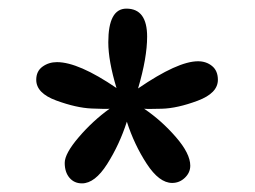

<svg xmlns="http://www.w3.org/2000/svg" viewBox="-20 -972 590 445"><path d="M321 -887Q321 -838 300 -767Q392 -830 439 -830Q458 -830 471.5 -819Q485 -808 485 -787Q485 -756 438 -738.5Q391 -721 355.5 -720Q320 -719 314 -720Q354 -693 387.5 -654.5Q421 -616 421 -588Q421 -572 408.5 -560Q396 -548 379 -548Q349 -548 320 -592.5Q291 -637 274 -690Q257 -637 228.5 -592Q200 -547 170 -547Q152 -547 141 -560Q130 -573 130 -594.5Q130 -616 162.5 -654Q195 -692 234 -720Q228 -719 192.5 -720.5Q157 -722 110.5 -739Q64 -756 64 -787Q64 -807 78.5 -817.5Q93 -828 112 -828Q162 -828 250 -768Q231 -831 231 -874Q231 -952 273 -952Q321 -952 321 -887Z"/></svg>

Font: Laila
Style: Regular
Weight: 400
Designer: Hitesh Malaviya
Foundry: Indian Type Foundry
Version: Version 1.302;PS 1.0;hotconv 1.0.78;makeotf.lib2.5.61930; tt